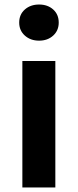

<svg xmlns="http://www.w3.org/2000/svg" viewBox="-20 -830 344 850"><path d="M79 -560H225V0H79ZM153 -650Q115 -650 90 -672.5Q65 -695 65 -730Q65 -766 90 -788Q115 -810 153 -810Q191 -810 215.5 -788Q240 -766 240 -730Q240 -695 215.5 -672.5Q191 -650 153 -650Z"/></svg>

Font: Kinto Sans
Style: Bold
Weight: 700
Designer: Authors: Ryoko NISHIZUKA  (kana & ideographs); Paul D. Hunt (Latin, Greek & Cyrillic); Wenlong ZHANG  (bopomofo); Sandol
Foundry: Adobe Systems Incorporated, ookami Inc.
Version: Version 0.001